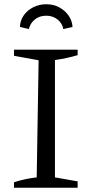

<svg xmlns="http://www.w3.org/2000/svg" viewBox="-20 -885 427 905"><path d="M46 0V-26Q74 -35 100.5 -40.5Q127 -46 153 -49L162 -601L46 -622V-651H346V-625Q322 -618 295 -612Q268 -606 239 -602V-49L346 -30V0ZM198 -865Q232 -865 259 -850.5Q286 -836 303 -812Q320 -788 322 -758L278 -748Q274 -775 251.5 -793Q229 -811 198 -811Q166 -811 144 -793Q122 -775 116 -748L74 -758Q75 -788 91.5 -812Q108 -836 136 -850.5Q164 -865 198 -865Z"/></svg>

Font: Piazzolla 24pt
Style: Regular
Weight: 400
Designer: Juan Pablo del Peral
Foundry: Huerta Tipografica
Version: Version 2.005